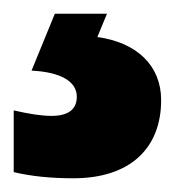

<svg xmlns="http://www.w3.org/2000/svg" viewBox="-56 -20 255 280"><path d="M179 126C179 76 144 42 86 34L100 0H24L-10 83C31 85 56 98 56 121C56 140 43 149 19 149C4 149 -14 146 -36 141V231C-11 237 18 240 51 240C134 240 179 196 179 126Z"/></svg>

Font: Noto Sans Myanmar UI ExtraCondensed Black
Style: Regular
Weight: 900
Width: 2
Designer: Monotype Design Team
Foundry: Monotype Imaging Inc.
Version: Version 2.103